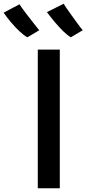

<svg xmlns="http://www.w3.org/2000/svg" viewBox="-102 -1009 464 1029"><path d="M100.5 0V-743H218.5V0ZM277.5 -809Q259 -820 237 -841.5Q215 -863 192.2 -890Q169.5 -917 149.5 -944L239.5 -989Q240.5 -986 250.5 -971.2Q260.5 -956.5 275 -936.2Q289.5 -916 304 -896Q318.5 -876 329 -862.2Q339.5 -848.5 341.5 -847ZM44.5 -809Q25 -820 2.2 -841.5Q-20.5 -863 -42.8 -889.2Q-65 -915.5 -82.5 -941L2.5 -986Q3.5 -983.5 13.8 -969Q24 -954.5 39.2 -934.8Q54.5 -915 69.8 -895.5Q85 -876 95.8 -862.2Q106.5 -848.5 108.5 -847Z"/></svg>

Font: Tracken
Style: Regular
Weight: 400
Designer: Eben Sorkin
Foundry: Eben Sorkin
Version: Version 2.001